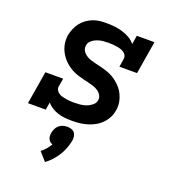

<svg xmlns="http://www.w3.org/2000/svg" viewBox="-142 -633 883 993"><g transform="rotate(20 300.0 -136.0)"><path d="M276 8Q257 8 237 6Q217 4 199 -2Q181 -8 165 -18Q149 -28 138 -42L131 0H33L63 -181H161L153 -136Q151 -125 156.5 -115.5Q162 -106 170.5 -100.5Q179 -95 189.5 -92Q200 -89 210.5 -87.5Q221 -86 232 -85Q243 -84 254 -84Q271 -84 287.5 -85.5Q304 -87 320.5 -92.5Q337 -98 351.5 -109.5Q366 -121 369 -137Q372 -153 364 -166Q356 -179 344 -187Q332 -195 317.5 -199.5Q303 -204 288.5 -207.5Q274 -211 259 -214.5Q244 -218 230 -222.5Q216 -227 202.5 -233.5Q189 -240 177 -248.5Q165 -257 154.5 -267Q144 -277 135.5 -288.5Q127 -300 120.5 -313Q114 -326 110 -341Q106 -356 105.5 -371Q105 -386 107 -402Q111 -420 118.5 -438Q126 -456 138 -471.5Q150 -487 166 -498.5Q182 -510 200 -517Q218 -524 236.5 -526Q255 -528 274 -528Q296 -528 319 -525.5Q342 -523 363 -516.5Q384 -510 402.5 -499.5Q421 -489 435 -472L443 -520H540L510 -339H413L420 -384Q422 -395 417 -404.5Q412 -414 403 -419.5Q394 -425 384 -428Q374 -431 363.5 -432.5Q353 -434 342 -435Q331 -436 320 -436Q304 -436 288.5 -434.5Q273 -433 257.5 -427.5Q242 -422 228.5 -411Q215 -400 213 -384Q210 -368 217.5 -355Q225 -342 237 -333.5Q249 -325 263 -320.5Q277 -316 292 -312.5Q307 -309 321.5 -305.5Q336 -302 350 -297.5Q364 -293 377.5 -287Q391 -281 403 -272.5Q415 -264 425.5 -254.5Q436 -245 445 -233.5Q454 -222 460.5 -208.5Q467 -195 471 -181Q475 -167 476 -151.5Q477 -136 474 -121Q471 -100 461 -80.5Q451 -61 435 -45Q419 -29 399.5 -18.5Q380 -8 359 -2Q338 4 317.5 6Q297 8 276 8ZM220 256 179 210Q193 199 204.5 186Q216 173 225 157Q217 155 211 149.5Q205 144 201.5 136.5Q198 129 197.5 120Q197 111 199 103Q201 91 206.5 79.5Q212 68 221.5 60Q231 52 243 48.5Q255 45 266 45Q278 45 289 48.5Q300 52 306.5 60Q313 68 315 79.5Q317 91 315 103Q311 125 303 146Q295 167 283 187Q271 207 255 224.5Q239 242 220 256Z"/></g></svg>

Font: Iosevka Etoile SmBdObl
Style: Regular
Weight: 600
Italic angle: -9°
Designer: Belleve Invis
Foundry: Belleve Invis
Version: Version 15.5.2; ttfautohint (v1.8.4)